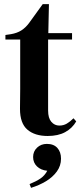

<svg xmlns="http://www.w3.org/2000/svg" viewBox="-20 -639 398 922"><path d="M209 14Q147 14 111.5 -16.5Q76 -47 76 -116Q76 -140 76.5 -161.5Q77 -183 77 -212V-449H6V-471L33 -475Q62 -480 82.5 -493Q103 -506 120 -529L185 -619H215L212 -480H326V-449H211V-108Q211 -72 226.5 -54Q242 -36 265 -36Q285 -36 301 -45.5Q317 -55 333 -71L346 -56Q327 -23 293 -4.5Q259 14 209 14ZM129 263 122 245Q154 232 174.5 218Q195 204 207 181Q176 178 157.5 160Q139 142 139 115Q139 88 158 70Q177 52 205 52Q238 52 255.5 71.5Q273 91 273 123Q273 157 253 184.5Q233 212 200.5 231.5Q168 251 129 263Z"/></svg>

Font: DM Serif Text
Style: Regular
Weight: 400
Designer: Colophon Foundry, Frank Grießhammer
Foundry: Colophon Foundry
Version: Version 5.200; ttfautohint (v1.8.3)